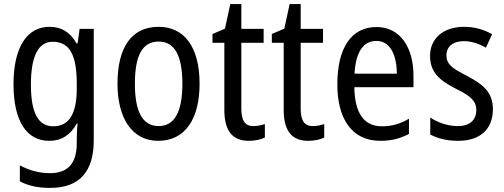

<svg xmlns="http://www.w3.org/2000/svg" viewBox="-20 -678 2464 938"><path d="M222 -547C112 -547 46 -448 46 -266C46 -87 110 10 220 10C280 10 323 -17 355 -74H359C356 -48 355 -15 355 5V22C355 123 309 168 224 168C173 168 124 155 77 130V208C119 230 166 240 224 240C372 240 438 157 438 7V-537H369L359 -466H354C322 -522 279 -547 222 -547ZM237 -474C319 -474 355 -412 355 -269V-245C355 -121 317 -61 240 -61C167 -61 131 -126 131 -265C131 -401 166 -474 237 -474Z M955 -269C955 -450 879 -547 755 -547C622 -547 554 -446 554 -269C554 -98 627 10 753 10C886 10 955 -99 955 -269ZM639 -269C639 -404 674 -475 755 -475C834 -475 871 -404 871 -269C871 -134 834 -62 755 -62C675 -62 639 -135 639 -269Z M1218 -62C1176 -62 1159 -90 1159 -148V-469H1268V-537H1159V-658H1105L1079 -538L1018 -512V-469H1076V-140C1076 -34 1120 10 1195 10C1225 10 1254 4 1274 -6V-72C1258 -66 1237 -62 1218 -62Z M1508 -62C1466 -62 1449 -90 1449 -148V-469H1558V-537H1449V-658H1395L1369 -538L1308 -512V-469H1366V-140C1366 -34 1410 10 1485 10C1515 10 1544 4 1564 -6V-72C1548 -66 1527 -62 1508 -62Z M1819 -546C1697 -546 1628 -445 1628 -265C1628 -102 1696 10 1838 10C1892 10 1935 -1 1978 -24V-98C1934 -72 1893 -61 1846 -61C1758 -61 1713 -125 1711 -252H2000V-308C2000 -444 1937 -546 1819 -546ZM1819 -478C1888 -478 1918 -407 1919 -318H1712C1718 -425 1755 -478 1819 -478Z M2388 -145C2388 -228 2339 -266 2262 -307C2187 -345 2161 -365 2161 -408C2161 -450 2193 -477 2246 -477C2284 -477 2321 -464 2354 -445L2384 -511C2343 -534 2298 -547 2247 -547C2148 -547 2081 -492 2081 -405C2081 -321 2132 -283 2210 -243C2283 -207 2307 -182 2307 -141C2307 -92 2276 -62 2216 -62C2166 -62 2115 -81 2082 -104V-21C2115 -3 2160 10 2218 10C2324 10 2388 -45 2388 -145Z"/></svg>

Font: Noto Sans Ethiopic Condensed
Style: Regular
Weight: 400
Width: 3
Designer: Monotype Design Team
Foundry: Monotype Imaging Inc.
Version: Version 2.102